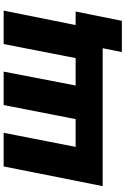

<svg xmlns="http://www.w3.org/2000/svg" viewBox="162 -744 687 1051"><g transform="rotate(-90 505.5 -218.5)"><path d="M12 0 120 -542H304L227 -148H379L456 -542H639L563 -148H713L790 -542H973L864 0ZM746 105 767 0H677L708 -148H968L917 105Z"/></g></svg>

Font: Argentum Sans
Style: Bold Italic
Weight: 700
Italic angle: -11°
Designer: Julieta Ulanovsky (font), Cristiano Sobral (main changes and remaster)
Foundry: Julieta Ulanovsky (font), Cristiano Sobral (main changes and remaster)
Version: Version 2.007;June 15, 2022;FontCreator 14.0.0.2814 64-bit; 